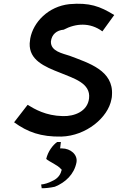

<svg xmlns="http://www.w3.org/2000/svg" viewBox="-20 -724 640 1022"><path d="M387 141C395 99 355 66 310 66H300L304 32H284C260 49 235 83 226 122C242 137 287 154 305 176L309 180L307 184C301 212 280 230 259 239C239 250 215 257 199 258L202 278C221 278 245 276 272 270C329 247 375 203 387 141ZM319 -566C383 -600 459 -606 525 -557L588 -644C512 -691 456 -711 350 -702C237 -690 157 -606 141 -519L138 -493C135 -405 214 -370 302 -336C371 -307 464 -282 454 -200C446 -131 376 -104 314 -106C223 -108 165 -143 127 -166L55 -73C127 -21 197 5 307 3C439 -1 555 -98 573 -195C575 -203 576 -211 576 -218C585 -349 453 -388 351 -427C312 -440 250 -451 251 -502V-503C255 -541 282 -563 319 -566Z"/></svg>

Font: Bluebird
Style: LiObl
Weight: 300
Designer: Jasper
Foundry: Cannot Into Space Fonts
Version: Version 0.98